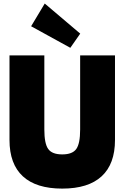

<svg xmlns="http://www.w3.org/2000/svg" viewBox="-20 -1068 715 1102"><path d="M34.5 -750H234.5V-324.5Q234.5 -243.6 256.8 -212.7Q279.1 -181.8 337.3 -181.8Q395.5 -181.8 417.7 -212.7Q440 -243.6 440 -324.5V-750H640V-264.5Q640 -126.8 563.4 -56.1Q486.8 14.5 337.3 14.5Q187.7 14.5 111.1 -56.1Q34.5 -126.8 34.5 -264.5ZM383.6 -793.6 158.6 -917.3 236.8 -1047.7 440.5 -875Z"/></svg>

Font: Spartan MB Black
Style: Regular
Weight: 900
Designer: Matt Bailey, Mirko Velimirovic
Foundry: Matt Bailey
Version: Version 1.005